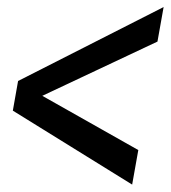

<svg xmlns="http://www.w3.org/2000/svg" viewBox="-20 -508 472 531"><path d="M345.5 2.5 362.5 -93 97 -243 415.5 -393 432.5 -488.5 30 -284 15.5 -202Z"/></svg>

Font: Anybody SemiExpanded
Style: Italic
Weight: 400
Width: 6
Italic angle: -10°
Version: Version 1.113;gftools[0.9.25]